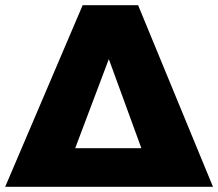

<svg xmlns="http://www.w3.org/2000/svg" viewBox="-28 -721 842 741"><path d="M291 -701H505L794 0H572L392 -493L206 0H-8ZM171 -149H600V0H171Z"/></svg>

Font: Alexandria ExtraBold
Style: Regular
Weight: 800
Designer: Mohamed Gaber
Foundry: Kief Type Foundry
Version: Version 5.100